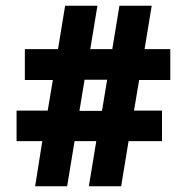

<svg xmlns="http://www.w3.org/2000/svg" viewBox="-20 -652 654 672"><path d="M128 -158 103 0H215L241 -158H317L291 0H404L430 -158H547V-265H449L467 -372H576V-480H486L511 -632H398L373 -480H296L321 -632H208L183 -480H67V-372H165L147 -265H38V-158ZM337 -264H258L276 -373H355Z"/></svg>

Font: Noto Sans Gurmukhi UI SemiCondensed ExtraBold
Style: Regular
Weight: 800
Width: 4
Designer: Jelle Bosma - Monotype Design Team
Foundry: Monotype Imaging Inc.
Version: Version 2.004